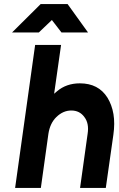

<svg xmlns="http://www.w3.org/2000/svg" viewBox="-20 -920 583 940"><path d="M39 -761H170L234 -822L281 -761H411L311 -900H179ZM498 0 535 -260Q543 -316 535.5 -361Q528 -406 506 -442Q462 -512 371 -512Q305 -512 259 -473Q255 -470 252 -467Q249 -464 245 -461L279 -700H152L54 0H180L217 -265Q225 -317 256 -347Q289 -379 329 -379Q370 -379 393 -347Q417 -316 409 -265L372 0Z"/></svg>

Font: Unageo
Style: Bold-Italic
Weight: 700
Designer: Richard Sepsi
Foundry: Richard Sepsi
Version: Version 2.000